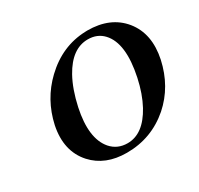

<svg xmlns="http://www.w3.org/2000/svg" viewBox="-143 -834 1058 1020"><g transform="rotate(-30 386.5 -324.0)"><path d="M481.9 -616.2Q383.8 -616.2 317.4 -497.1Q279.3 -428.2 257.8 -329.1Q221.2 -156.7 289.6 -76.7Q328.6 -32.2 390.6 -32.2Q487.3 -32.2 553.7 -153.3Q589.4 -219.2 608.4 -308.1Q648.9 -499.5 575.7 -577.6Q539.6 -616.2 481.9 -616.2ZM764.2 -329.1Q731.9 -181.6 627 -88.9Q513.2 9.8 361.8 9.8Q230.5 9.8 155.3 -72.8Q72.8 -164.6 102.5 -309.1Q133.3 -449.7 234.4 -545.9Q346.7 -652.8 490.7 -657.7Q497.6 -657.7 502.9 -658.2Q644.5 -658.2 719.2 -566.4Q794.4 -473.1 764.2 -329.1Z"/></g></svg>

Font: Linux Libertine Slanted O
Style: Bold Slanted
Weight: 700
Designer: Philipp H. Poll
Foundry: Philipp H. Poll
Version: Version 5.0.0